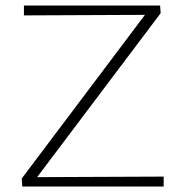

<svg xmlns="http://www.w3.org/2000/svg" viewBox="-20 -678 657 698"><path d="M115 -34 575 -36V0H61L59 -29L507 -624L67 -622V-658H562L564 -630Z"/></svg>

Font: EauTestInfant Light
Style: Regular
Weight: 300
Designer: Christian Thalmann (Catharsis Fonts)
Version: Version 0.001;PS 000.001;hotconv 1.0.88;makeotf.lib2.5.64775